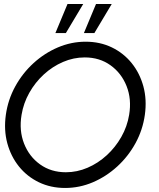

<svg xmlns="http://www.w3.org/2000/svg" viewBox="-20 -920 790 953"><path d="M303 13Q232 13 173.2 -15.2Q114.5 -43.5 74.2 -93.5Q34 -143.5 16.2 -209.2Q-1.5 -275 9 -350Q19.5 -425 55.5 -490.8Q91.5 -556.5 146.2 -606.5Q201 -656.5 267.5 -684.8Q334 -713 405 -713Q476.5 -713 535 -684.8Q593.5 -656.5 633.8 -606.5Q674 -556.5 691.8 -490.8Q709.5 -425 699 -350Q688.5 -275 652.5 -209.2Q616.5 -143.5 561.8 -93.5Q507 -43.5 440.8 -15.2Q374.5 13 303 13ZM307 -65Q362.5 -65 414.8 -87.5Q467 -110 510 -149.5Q553 -189 582.2 -240.5Q611.5 -292 621 -350Q634 -428 608.2 -492.8Q582.5 -557.5 528.2 -596.2Q474 -635 400.5 -635Q345 -635 292.8 -612.5Q240.5 -590 197.5 -550.5Q154.5 -511 125.5 -459.5Q96.5 -408 87 -350Q74 -272 99.5 -207.2Q125 -142.5 179.2 -103.8Q233.5 -65 307 -65ZM396.5 -756 456.5 -900H534.5L448.5 -756ZM255 -756 315 -900H393L307 -756Z"/></svg>

Font: Urbanist
Style: Italic
Weight: 400
Italic angle: -8°
Designer: Corey Hu
Foundry: Corey Hu
Version: Version 1.330; ttfautohint (v1.8.4.7-5d5b)